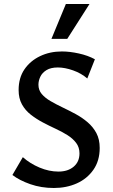

<svg xmlns="http://www.w3.org/2000/svg" viewBox="-20 -927 566 959"><path d="M377 -161Q377 -191 360.5 -213Q344 -235 317 -252Q290 -269 257.5 -284Q225 -299 193 -316Q161 -333 133.5 -354.5Q106 -376 89.5 -406Q73 -436 73 -477Q73 -538 102 -580.5Q131 -623 180 -646.5Q229 -670 289 -670Q328 -670 373.5 -660Q419 -650 454 -631L416 -535Q386 -561 345 -575.5Q304 -590 269 -590Q234 -590 212.5 -577Q191 -564 181.5 -544Q172 -524 172 -504Q172 -477 188.5 -457.5Q205 -438 232.5 -422Q260 -406 292.5 -390.5Q325 -375 357.5 -357.5Q390 -340 417.5 -316.5Q445 -293 461.5 -262Q478 -231 478 -188Q478 -124 446.5 -79Q415 -34 363.5 -11Q312 12 249 12Q186 12 131.5 -7Q77 -26 42 -53L94 -142Q130 -110 177.5 -90Q225 -70 272 -70Q319 -70 348 -94.5Q377 -119 377 -161ZM237 -733 309 -907H427L316 -733Z"/></svg>

Font: Ysabeau Office SemiBold
Style: Regular
Weight: 600
Designer: Christian Thalmann (Catharsis Fonts)
Version: Version 2.001;gftools[0.9.30]; featfreeze: tnum,lnum,ss02